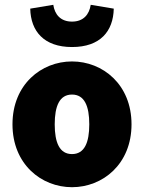

<svg xmlns="http://www.w3.org/2000/svg" viewBox="-20 -768 600 800"><path d="M280 12C408 12 528 -84 528 -250C528 -416 408 -512 280 -512C152 -512 32 -416 32 -250C32 -84 152 12 280 12ZM280 -126C228 -126 208 -174 208 -250C208 -326 228 -374 280 -374C332 -374 352 -326 352 -250C352 -174 332 -126 280 -126ZM280 -572C398 -572 452 -638 454 -732L358 -748C352 -708 328 -678 280 -678C232 -678 208 -708 202 -748L106 -732C108 -638 163 -572 280 -572Z"/></svg>

Font: Source Sans Pro Black
Style: Regular
Weight: 900
Designer: Paul D. Hunt
Foundry: Adobe Systems Incorporated
Version: Version 3.006;hotconv 1.0.111;makeotfexe 2.5.65597